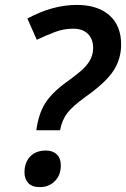

<svg xmlns="http://www.w3.org/2000/svg" viewBox="-20 -744 510 777"><path d="M127 -216.8Q135.7 -281.7 161.9 -324.5Q188 -367.2 248 -411.1Q300.3 -448.7 319.6 -468.3Q338.9 -487.8 347.9 -507.6Q356.9 -527.3 356.9 -550.8Q356.9 -585 336.2 -606.4Q315.4 -627.9 275.9 -627.9Q238.3 -627.9 202.6 -614.5Q167 -601.1 128.9 -583L90.8 -668.9Q191.9 -724.1 291 -724.1Q374.5 -724.1 422.4 -682.4Q470.2 -640.6 470.2 -564Q470.2 -505.4 439.2 -457.8Q408.2 -410.2 326.2 -352.1Q275.4 -315.9 252.9 -287.1Q230.5 -258.3 223.1 -216.8ZM79.1 -45.9Q79.1 -86.4 102.1 -110.6Q125 -134.8 166 -134.8Q193.4 -134.8 209.7 -119.4Q226.1 -104 226.1 -74.2Q226.1 -35.6 202.1 -11.2Q178.2 13.2 141.1 13.2Q108.9 13.2 94 -3.7Q79.1 -20.5 79.1 -45.9Z"/></svg>

Font: TypoPRO Open Sans
Style: Italic
Weight: 600
Italic angle: -12°
Foundry: Ascender Corporation
Version: Version 1.10